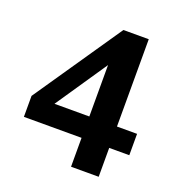

<svg xmlns="http://www.w3.org/2000/svg" viewBox="-128 -819 876 930"><g transform="rotate(20 310.0 -354.5)"><path d="M339.1 -259H159.5L339.1 -524ZM339.1 -148.9V0H481.6V-148.9H585.2V-259H481.6V-709.1H351L41.9 -256.9V-148.9Z"/></g></svg>

Font: Estedad VF
Style: Regular
Weight: 100
Designer: Amin Abedi
Version: Version 7.3